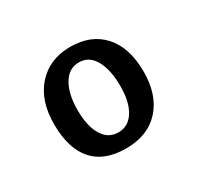

<svg xmlns="http://www.w3.org/2000/svg" viewBox="-79 -727 533 508"><g transform="rotate(-30 187.5 -472.5)"><path d="M246 -470Q246 -519 229.5 -549Q213 -579 182 -579Q151 -579 133.5 -549.5Q116 -520 116 -471Q116 -422 133 -394Q150 -366 180.5 -366Q211 -366 228.5 -393.5Q246 -421 246 -470ZM43.5 -468Q43 -541 81 -583.5Q119 -626 182.5 -626Q246 -626 282 -586Q318 -546 318.5 -474Q319 -402 281.5 -360.5Q244 -319 177.5 -319Q111 -319 77.5 -357Q44 -395 43.5 -468Z"/></g></svg>

Font: Karma Medium
Style: Regular
Weight: 500
Designer: Joana Correia
Foundry: Indian Type Foundry
Version: Version 1.202;PS 1.0;hotconv 1.0.78;makeotf.lib2.5.61930; tt